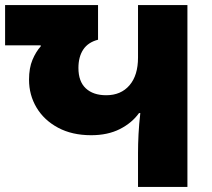

<svg xmlns="http://www.w3.org/2000/svg" viewBox="-25 -734 833 754"><path d="M517 0V-133Q517 -168 519 -207Q521 -246 526 -290H521Q493 -251 445.5 -227Q398 -203 333 -203Q258 -203 203 -232.5Q148 -262 118.5 -311.5Q89 -361 89 -421Q89 -467 102.5 -499Q116 -531 135 -552V-556H-5V-714H360V-578Q321 -568 302 -539.5Q283 -511 283 -467Q283 -414 312 -387Q341 -360 392 -360Q450 -360 483.5 -399Q517 -438 517 -508V-714H711V0Z"/></svg>

Font: Noto Sans Georgian Black
Style: Regular
Weight: 900
Designer: Monotype Design Team, Akaki Razmadze
Foundry: Google LLC
Version: Version 2.005; ttfautohint (v1.8.4.7-5d5b)